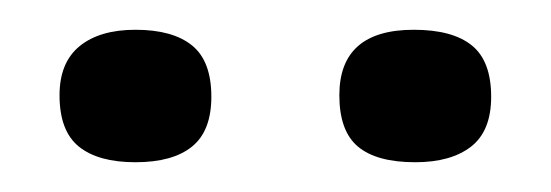

<svg xmlns="http://www.w3.org/2000/svg" viewBox="-20 -714 370 129"><path d="M259 -605Q233 -605 220.5 -615.5Q208 -626 208 -650Q208 -672 220.5 -683Q233 -694 258 -694Q284 -694 297 -683.5Q310 -673 310 -649Q310 -626 296.5 -615.5Q283 -605 259 -605ZM71 -605Q46 -605 33 -615.5Q20 -626 20 -650Q20 -672 33.5 -683Q47 -694 71 -694Q96 -694 109 -683.5Q122 -673 122 -649Q122 -626 109 -615.5Q96 -605 71 -605Z"/></svg>

Font: Bricolage Grotesque 36pt Light
Style: Regular
Weight: 300
Designer: Mathieu Triay
Foundry: Atelier Triay
Version: Version 1.001;gftools[0.9.33.dev8+g029e19f]